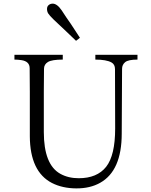

<svg xmlns="http://www.w3.org/2000/svg" viewBox="-20 -1023 832 1059"><path d="M59.6 -694.3V-720.7H326.2V-694.3Q266.6 -694.3 244.6 -681.2Q222.7 -668 222.7 -643.6Q221.7 -580.1 221.7 -516.6V-294.9Q221.7 -115.2 312.5 -64.5Q356.4 -40 414.1 -40Q515.6 -40 565.4 -103Q615.2 -166 615.2 -314.5L614.3 -641.6Q614.3 -668 594.7 -678.7Q566.4 -694.3 505.9 -694.3V-720.7H738.3V-694.3Q687.5 -694.3 670.4 -680.2Q653.3 -666 653.3 -643.6L651.4 -286.1Q651.4 -81.1 532.2 -14.6Q476.6 16.6 400.4 16.1Q324.2 15.6 266.6 -13.7Q145.5 -76.2 144.5 -271.5V-516.6Q144.5 -582 143.6 -646.5Q143.6 -684.6 97.7 -691.4Q78.1 -694.3 59.6 -694.3ZM239.3 -973.6Q239.3 -987.3 248.5 -995.1Q257.8 -1002.9 270.5 -1002.9Q294.9 -1002.9 320.3 -965.8Q344.7 -927.7 371.1 -890.6Q396.5 -852.5 420.9 -814.5L399.4 -797.9Q365.2 -830.1 334 -860.4Q301.8 -889.6 276.9 -914.1Q252 -938.5 245.6 -949.2Q239.3 -960 239.3 -973.6Z"/></svg>

Font: GenEi Koburi Mincho v6
Style: Regular
Weight: 400
Designer: o_tamon (Modified)
Foundry: o_tamon / Adobe Systems Incorporated
Version: Version 6.1